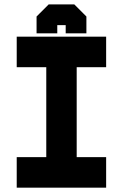

<svg xmlns="http://www.w3.org/2000/svg" viewBox="-20 -870 570 890"><path d="M57.5 0V-141.5H194.5V-558.5H57.5V-700H472V-558.5H335.5V-141.5H472V0ZM120.5 -71H409.5H265V-629.5H409.5H120.5H265V-71H120.5ZM324.5 -849.5 380.5 -793.5V-715.5H284.5V-753.5H245.5V-715.5H149.5V-793.5L205.5 -849.5ZM298.5 -805.5H230.5L197.5 -769.5V-756.5V-769.5L230.5 -805.5H298.5L331.5 -769.5V-756.5V-769.5Z"/></svg>

Font: Tourney Black
Style: Regular
Weight: 900
Version: Version 1.015